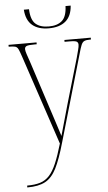

<svg xmlns="http://www.w3.org/2000/svg" viewBox="-63 -758 581 1037"><g transform="rotate(-5 228.0 -239.0)"><path d="M233 -606Q176 -606 143.5 -633.5Q111 -661 107 -718H135Q137 -661 162 -638.5Q187 -616 234 -616Q280 -616 305.5 -638.5Q331 -661 333 -718H361Q357 -661 324 -633.5Q291 -606 233 -606ZM42 230Q84 230 113 221Q142 212 163 189Q184 166 201.5 125Q219 84 238 19L75 -468Q66 -495 60 -507.5Q54 -520 43 -523Q32 -526 10 -526H8V-536H160V-526H150Q115 -526 105 -521.5Q95 -517 95 -505Q95 -496 101 -478Q107 -460 118 -428L183 -228Q209 -148 225 -99Q241 -50 250 -21Q258 -50 271 -95.5Q284 -141 298 -191L369 -434Q375 -457 380 -475.5Q385 -494 385 -504Q385 -515 377.5 -520.5Q370 -526 336 -526H311V-536H454V-526H449Q429 -526 418.5 -521.5Q408 -517 401.5 -501.5Q395 -486 386 -453L250 16Q225 104 200.5 152.5Q176 201 139.5 220.5Q103 240 43 240H42Z"/></g></svg>

Font: Noto Serif Display Condensed Thin
Style: Regular
Weight: 100
Width: 3
Designer: Monotype Design Team
Foundry: Monotype Imaging Inc.
Version: Version 2.009